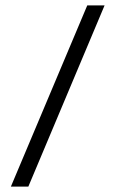

<svg xmlns="http://www.w3.org/2000/svg" viewBox="-20 -695 430 715"><path d="M20.5 0 305 -675H369.5L85.5 0Z"/></svg>

Font: Newsreader 24pt ExtraBold
Style: Regular
Weight: 800
Designer: Hugues Gentile
Foundry: Production Type
Version: Version 1.003